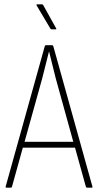

<svg xmlns="http://www.w3.org/2000/svg" viewBox="-20 -863 451 883"><path d="M10 0Q5 0 6 -5L186 -651Q187 -655 191 -655H220Q224 -655 225 -651L405 -5Q407 0 401 0H380Q377 0 375 -4L325 -184H85L35 -4Q34 0 30 0ZM174 -502 93 -211H317L236 -504Q228 -534 221 -564.5Q214 -595 206 -625H205Q197 -594 189.5 -563.5Q182 -533 174 -502ZM218 -728Q214 -728 212 -731L149 -837Q145 -843 151 -843H174Q177 -843 179 -839L238 -733Q241 -728 236 -728Z"/></svg>

Font: Sofia Sans Cond ExtraLight
Style: Regular
Weight: 200
Width: 3
Designer: Botio Nikoltchev, Ani Petrova
Foundry: lettersoup
Version: Version 4.100; ttfautohint (v1.8.3)